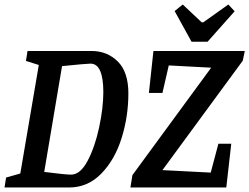

<svg xmlns="http://www.w3.org/2000/svg" viewBox="-22 -831 1105 851"><path d="M547 -417Q547 -315 517 -219Q487 -123 427 -61.5Q367 0 284 0H-2L5 -44L68 -62L150 -543L93 -561L100 -605H384Q453 -605 500 -558.5Q547 -512 547 -417ZM436 -423Q436 -484 422 -516.5Q408 -549 379 -549Q363 -549 253 -538L174 -69Q268 -57 293 -57Q334 -57 366.5 -118.5Q399 -180 417.5 -267Q436 -354 436 -423ZM698 -77 912 -66 946 -194H1003L981 0H556L565 -55L914 -531L726 -541L698 -419H638L658 -605H1063L1054 -562ZM752 -782 788 -811 872 -732H879L990 -811L1018 -781L898 -646H827Z"/></svg>

Font: Grenze Medium
Style: Italic
Weight: 500
Italic angle: -10°
Designer: Renata Polastri
Foundry: Omnibus-Type
Version: Version 1.002; ttfautohint (v1.8)